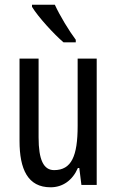

<svg xmlns="http://www.w3.org/2000/svg" viewBox="-20 -786 496 816"><path d="M213 -766H116V-757C142 -714 210 -640 250 -606H302V-617C274 -654 234 -720 213 -766ZM391 -537H310V-251C310 -123 284 -63 210 -63C165 -63 144 -107 144 -202V-537H63V-187C63 -67 98 10 195 10C246 10 288 -19 311 -72H317L326 0H391Z"/></svg>

Font: Noto Sans Thai Looped ExtraCondensed
Style: Regular
Weight: 400
Width: 2
Designer: Sasikarn Vongin, Ben Mitchell
Foundry: The Fontpad Ltd
Version: Version 1.001